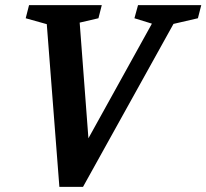

<svg xmlns="http://www.w3.org/2000/svg" viewBox="-20 -720 803 747"><path d="M80 -649 93 -700H376L363 -649L290 -632L324 -182L571 -628L503 -649L517 -700H763L750 -649L655 -627L303 7H211L162 -626Z"/></svg>

Font: Volkhov
Style: Bold Italic
Weight: 700
Designer: Cyreal (www.cyreal.org)
Foundry: Cyreal (www.cyreal.org)
Version: Version 1.001